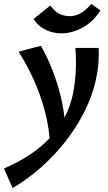

<svg xmlns="http://www.w3.org/2000/svg" viewBox="-74 -664 547 973"><path d="M-10 289 -54 190Q18 159 77 120Q136 81 180 33.5Q224 -14 253 -68.5Q282 -123 295 -185Q306 -239 309.5 -298Q313 -357 308 -421H426Q428 -381 424.5 -341Q421 -301 412 -260Q394 -178 354 -98.5Q314 -19 257.5 53Q201 125 133 185Q65 245 -10 289ZM180 82Q177 -12 153.5 -100Q130 -188 94.5 -265Q59 -342 20 -402L133 -432Q167 -374 194.5 -301.5Q222 -229 239 -152.5Q256 -76 256 -3ZM237 -495Q194 -495 156 -513.5Q118 -532 96 -568L181 -636Q206 -602 231 -592Q256 -582 278 -582Q307 -582 333 -596Q359 -610 389 -644L435 -611Q397 -552 343.5 -523.5Q290 -495 237 -495Z"/></svg>

Font: Ysabeau Office
Style: Bold Italic
Weight: 700
Italic angle: -12°
Designer: Christian Thalmann (Catharsis Fonts)
Version: Version 2.001;gftools[0.9.30]; featfreeze: tnum,lnum,ss02